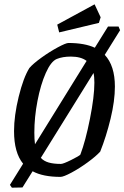

<svg xmlns="http://www.w3.org/2000/svg" viewBox="-20 -810 576 889"><path d="M465 -556Q512 -506 512 -409Q512 -343 492 -260.5Q472 -178 444 -108Q424 -86 385.5 -58Q347 -30 310.5 -10.5Q274 9 260 9Q179 9 131 -17L84 58L35 59L26 46L87 -52Q45 -103 45 -203Q45 -274 66.5 -362Q88 -450 116 -495Q133 -515 171 -542.5Q209 -570 247 -590.5Q285 -611 297 -611Q372 -611 419 -589L480 -687H529L536 -670ZM142 -142 381 -528Q355 -548 308 -548Q270 -548 243 -537Q216 -526 192 -472Q168 -418 153.5 -342.5Q139 -267 139 -196Q139 -166 142 -142ZM413 -472 169 -79Q183 -64 205.5 -57.5Q228 -51 262 -51Q273 -51 310 -69.5Q347 -88 352 -94Q376 -157 396.5 -260Q417 -363 417 -427Q417 -455 413 -472ZM245 -696 418 -790 446 -730 438 -704 254 -660Z"/></svg>

Font: Grenze
Style: Italic
Weight: 400
Italic angle: -10°
Designer: Renata Polastri
Foundry: Omnibus-Type
Version: Version 1.002; ttfautohint (v1.8)